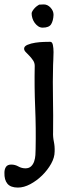

<svg xmlns="http://www.w3.org/2000/svg" viewBox="-94 -696 278 868"><path d="M83 -675 104 -676Q121 -676 134.5 -661.5Q148 -647 148 -629Q147 -603 137.5 -587Q128 -571 99 -571Q88 -571 79 -577Q70 -583 63 -592.5Q56 -602 52.5 -613.5Q49 -625 49 -635Q49 -640 53 -646.5Q57 -653 62 -658.5Q67 -664 73 -668.5Q79 -673 83 -675ZM133 -507Q142 -507 145 -493Q148 -479 148 -460.5Q148 -442 147 -425Q146 -408 146 -402Q144 -326 145.5 -250.5Q147 -175 146 -99Q145 -77 149.5 -55.5Q154 -34 153 -11Q153 16 137 44.5Q121 73 96.5 97Q72 121 43 136.5Q14 152 -13 152Q-46 152 -60.5 134.5Q-75 117 -74 85Q-74 69 -67 58.5Q-60 48 -43 48Q-26 48 -11 56.5Q4 65 21 65Q37 65 46.5 56Q56 47 60.5 33.5Q65 20 66 5Q67 -10 67 -22Q69 -116 65 -210Q61 -304 63 -398Q63 -412 55.5 -423Q48 -434 39 -443.5Q30 -453 22.5 -460.5Q15 -468 15 -476Q15 -487 30.5 -493.5Q46 -500 66 -503Q86 -506 105.5 -506.5Q125 -507 133 -507Z"/></svg>

Font: Teutonic
Style: Regular
Weight: 400
Designer: Peter Wiegel
Foundry: Peter Wiegel
Version: 1.000